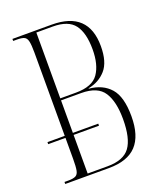

<svg xmlns="http://www.w3.org/2000/svg" viewBox="-133 -801 752 888"><g transform="rotate(-20 243.0 -357.0)"><path d="M34 0V-10H54Q77 -10 89 -16Q101 -22 104.5 -40.5Q108 -59 108 -97V-200H23V-210H108V-620Q108 -657 104 -675Q100 -693 88.5 -698.5Q77 -704 53 -704H34V-714H227Q407 -714 407 -543Q407 -465 373.5 -427Q340 -389 287 -379V-377Q354 -371 391.5 -328.5Q429 -286 429 -190Q429 -94 385 -47Q341 0 249 0ZM225 -380Q306 -380 336 -423.5Q366 -467 366 -542Q366 -623 335.5 -663.5Q305 -704 229 -704H148V-380ZM246 -10Q325 -10 356.5 -53Q388 -96 388 -191Q388 -277 358 -323.5Q328 -370 247 -370H148V-210H273V-200H148V-10Z"/></g></svg>

Font: Noto Serif Display ExtraCondensed ExtraLight
Style: Regular
Weight: 200
Width: 2
Designer: Monotype Design Team
Foundry: Monotype Imaging Inc.
Version: Version 2.009